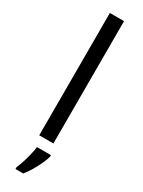

<svg xmlns="http://www.w3.org/2000/svg" viewBox="-255 -837 769 1033"><g transform="rotate(30 129.0 -320.5)"><path d="M173 -51H85V-811H173ZM193 19Q189 37 176.5 64.5Q164 92 147.5 120Q131 148 113 170H65V158Q73 141 81.5 114.5Q90 88 97 59.5Q104 31 106 10H193Z"/></g></svg>

Font: Noto Sans Tamil UI
Style: Regular
Weight: 400
Designer: Jelle Bosma - Monotype Design Team
Foundry: Monotype Imaging Inc.
Version: Version 2.004